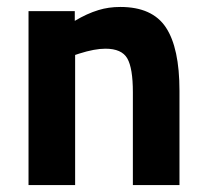

<svg xmlns="http://www.w3.org/2000/svg" viewBox="-20 -532 593 552"><path d="M62 -500V0H196V-374L208 -378Q252 -392 283 -392Q330 -392 346 -364Q362 -336 362 -267V0H496V-271Q496 -394 457 -453Q418 -512 326 -512Q292 -512 263 -503Q230 -493 195 -472V-500Z"/></svg>

Font: Online Auction - Bold
Style: Bold
Weight: 500
Designer: Mohamed Mostafa, the designer of Online Auction
Foundry: Kief Type Foundry
Version: ""